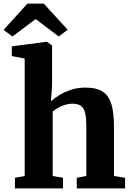

<svg xmlns="http://www.w3.org/2000/svg" viewBox="-50 -1053 732 1073"><path d="M88 -69V-726L16 -739.5V-794L208.5 -819.5H212.5L241 -799V-573.5L234.5 -486.5Q251.5 -502.5 280.2 -520.5Q309 -538.5 346.5 -551Q384 -563.5 427.5 -563.5Q490.5 -563.5 525 -540.2Q559.5 -517 573.2 -468.8Q587 -420.5 587 -345V-69.5L649 -59.5V0H379V-59.5L432.5 -69.5V-345Q432.5 -390 426.5 -418.5Q420.5 -447 403.8 -460.2Q387 -473.5 354 -473.5Q333 -473.5 312.5 -467Q292 -460.5 274.8 -450.5Q257.5 -440.5 244.5 -429.5V-69.5L302 -59.5V0H33.5V-59.5ZM19.5 -849 -30 -886 103.5 -1033H194.5L328 -887L278.5 -849L149 -946.5Z"/></svg>

Font: Merriweather 28pt ExtraBold
Style: Regular
Weight: 800
Version: Version 2.100